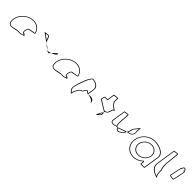

<svg xmlns="http://www.w3.org/2000/svg" viewBox="430 -2339 3984 3984"><g transform="rotate(45 2421.5 -347.5)"><path d="M75 -196C94 -52 288 -160 350 -148C399 -144 446 -152 488 -191C480 -193 450 -212 453 -217C427 -188 409 -257 451 -330C465 -340 626 -358 618 -368C592 -506 469 -570 327 -535C170 -493 56 -341 75 -196ZM90 -200C72 -336 180 -481 329 -521C460 -553 574 -496 602 -375C562 -365 463 -358 442 -342L438 -336C413 -293 408 -252 413 -225C415 -208 425 -190 448 -197C452 -193 458 -190 462 -187C428 -164 393 -160 354 -163C270 -177 107 -71 90 -200ZM438 -217C438 -216 467 -217 468 -217C468 -217 468 -218 468 -218C468 -218 438 -217 438 -217ZM453 -218C453 -218 453 -217 453 -217C453 -217 453 -218 453 -218ZM469 -154 498 -179 500 -181 472 -175ZM488 -191C490 -191 490 -191 489 -190V-192Z M729 -532C729 -532 823 -465 910 -401C900 -432 858 -546 849 -546C839 -546 727 -540 729 -532ZM766 -525C793 -528 827 -530 840 -531C848 -518 865 -478 877 -445C832 -477 791 -507 766 -525ZM910 -401C911 -397 911 -394 911 -393C911 -393 918 -391 927 -387C921 -391 916 -397 910 -401ZM927 -387C966 -359 1001 -332 1024 -314C1005 -351 953 -376 927 -387ZM1024 -314C1027 -308 1030 -301 1031 -294C1036 -294 1041 -295 1047 -296C1042 -300 1034 -306 1024 -314ZM1047 -296C1051 -292 1055 -290 1054 -290C1044 -290 1094 -284 1093 -276C1093 -276 1110 -295 1133 -319C1101 -308 1070 -300 1047 -296ZM1133 -319C1189 -339 1245 -369 1250 -402C1256 -442 1182 -370 1133 -319ZM1199 -365C1211 -375 1222 -385 1230 -391C1224 -383 1212 -373 1199 -365Z M1332 -196C1351 -52 1545 -160 1607 -148C1656 -144 1703 -152 1745 -191C1737 -193 1707 -212 1710 -217C1684 -188 1666 -257 1708 -330C1722 -340 1883 -358 1875 -368C1849 -506 1726 -570 1584 -535C1427 -493 1313 -341 1332 -196ZM1347 -200C1329 -336 1437 -481 1586 -521C1717 -553 1831 -496 1859 -375C1819 -365 1720 -358 1699 -342L1695 -336C1670 -293 1665 -252 1670 -225C1672 -208 1682 -190 1705 -197C1709 -193 1715 -190 1719 -187C1685 -164 1650 -160 1611 -163C1527 -177 1364 -71 1347 -200ZM1695 -217C1695 -216 1724 -217 1725 -217C1725 -217 1725 -218 1725 -218C1725 -218 1695 -217 1695 -217ZM1710 -218C1710 -218 1710 -217 1710 -217C1710 -217 1710 -218 1710 -218ZM1726 -154 1755 -179 1757 -181 1729 -175ZM1745 -191C1747 -191 1747 -191 1746 -190V-192Z M1949 -149C1937 -68 2021 -14 2021 -14C2020 -6 2044 -112 2055 -112C2074 -171 2111 -200 2140 -208C2170 -208 2205 -314 2197 -261C2208 -331 2232 -256 2281 -254C2285 -281 2293 -346 2303 -409C2318 -510 2205 -556 2135 -556C2065 -556 1964 -250 1949 -149ZM1964 -149C1981 -257 2086 -541 2133 -541C2200 -541 2301 -496 2288 -409C2280 -358 2274 -305 2269 -273C2251 -281 2240 -298 2223 -304C2211 -308 2195 -299 2189 -287C2168 -271 2154 -228 2142 -223H2140L2138 -222C2102 -212 2063 -180 2042 -120C2027 -104 2020 -66 2013 -41C1988 -63 1957 -101 1964 -149ZM2281 -254C2281 -246 2281 -242 2282 -241C2281 -237 2282 -246 2294 -254ZM2294 -254C2348 -250 2453 -215 2443 -149L2446 -170C2455 -228 2405 -264 2341 -264C2317 -264 2303 -259 2294 -254Z M2536 -382C2534 -371 2788 -226 2780 -226L2742 -177C2664 -34 2686 -54 2787 -154L2780 -246C2796 -246 2845 -261 2853 -314C2860 -314 2876 -371 2878 -382C2880 -392 2927 -400 2920 -400L2825 -468L2781 -533C2782 -540 2788 -642 2777 -642C2766 -642 2666 -636 2665 -628L2641 -468H2563C2556 -468 2538 -392 2536 -382ZM2552 -388C2555 -403 2566 -439 2571 -453H2654L2679 -618C2702 -622 2748 -626 2766 -627C2769 -602 2767 -538 2766 -533L2765 -528L2813 -457L2886 -405C2880 -402 2865 -398 2863 -382C2862 -377 2852 -344 2846 -329H2840L2838 -314C2832 -272 2793 -261 2782 -261H2763V-256C2707 -290 2578 -367 2552 -388ZM2724 -113C2731 -128 2741 -147 2754 -170L2769 -189L2771 -158C2751 -139 2736 -124 2724 -113Z M3021 -260C3005 -158 3094 -171 3193 -204C3192 -206 3191 -209 3190 -211C3152 -211 3163 -366 3171 -416C3172 -424 3184 -552 3173 -552C3163 -552 3066 -546 3065 -538C3065 -538 3033 -340 3021 -260ZM3036 -260C3047 -329 3072 -489 3078 -528C3098 -532 3142 -536 3161 -537C3163 -506 3157 -421 3156 -416C3149 -369 3137 -251 3164 -210C3134 -201 3106 -195 3084 -195C3047 -195 3028 -208 3036 -260ZM3193 -204C3219 -139 3267 -127 3323 -176C3349 -176 3379 -221 3403 -274C3357 -270 3271 -230 3193 -204ZM3214 -196C3275 -218 3337 -243 3378 -254C3355 -211 3333 -191 3325 -191H3319C3282 -159 3243 -143 3214 -196ZM3403 -274H3410C3507 -282 3550 -322 3552 -408C3541 -408 3554 -546 3553 -538L3444 -403C3439 -370 3423 -319 3403 -274ZM3426 -290C3442 -330 3453 -369 3458 -398L3535 -493C3532 -456 3529 -418 3537 -401C3533 -330 3504 -300 3426 -290Z M3624 -274C3600 -118 3701 8 3861 8C3942 8 4020 -28 4074 -80C4079 -76 4069 -4 4069 -4C4068 3 4187 2 4188 -5L4241 -347C4264 -500 4066 -558 3947 -556C3787 -554 3648 -430 3624 -274ZM3639 -274C3662 -422 3793 -539 3945 -541C4064 -543 4247 -484 4226 -347L4174 -16C4152 -14 4105 -14 4085 -16C4088 -34 4101 -79 4084 -92L4074 -100L4065 -90C4014 -41 3940 -7 3863 -7C3711 -7 3616 -126 3639 -274ZM3743 -274C3728 -175 3796 -94 3903 -94C4008 -94 4104 -175 4119 -274C4134 -375 4062 -455 3959 -455C3855 -455 3758 -375 3743 -274ZM3758 -274C3772 -366 3861 -440 3957 -440C4052 -440 4118 -366 4104 -274C4090 -184 4003 -109 3906 -109C3807 -109 3744 -184 3758 -274Z M4304 -258C4281 -108 4456 -38 4536 -38C4480 -38 4469 -167 4478 -226C4459 -227 4447 -361 4452 -394C4453 -401 4490 -703 4480 -703C4470 -703 4371 -696 4370 -689ZM4319 -258 4383 -679C4405 -683 4447 -686 4466 -687C4465 -630 4438 -401 4437 -394C4431 -358 4439 -243 4461 -218C4456 -172 4462 -105 4482 -62C4399 -85 4303 -151 4319 -258Z M4670 -272C4668 -260 4765 -249 4778 -249C4790 -249 4841 -518 4843 -530C4844 -534 4836 -538 4823 -541C4825 -548 4826 -556 4823 -564C4817 -588 4790 -602 4766 -594C4760 -594 4751 -578 4742 -554H4735C4722 -554 4672 -284 4670 -272ZM4686 -279C4693 -318 4727 -495 4743 -539H4752L4757 -551C4762 -565 4767 -576 4770 -580C4786 -584 4804 -575 4808 -558C4811 -554 4810 -547 4808 -543L4804 -529L4818 -526C4822 -525 4825 -524 4827 -523C4820 -485 4786 -310 4771 -265C4747 -267 4702 -273 4686 -279Z"/></g></svg>

Font: Ampere
Style: OuLnIta
Weight: 400
Version: Version 1